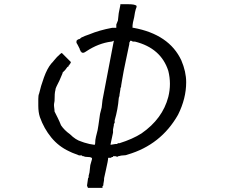

<svg xmlns="http://www.w3.org/2000/svg" viewBox="-20 -743 1083 923"><path d="M535.2 11.7H543Q546.9 11.7 546.9 7.8ZM558.6 -718.8V-722.7H597.7Q628.9 -722.7 636.7 -714.8Q636.7 -718.8 636.7 -712.9Q636.7 -707 632.8 -699.2L628.9 -683.6L625 -660.2Q617.2 -628.9 617.2 -621.1V-609.4H621.1Q793 -578.1 851.6 -453.1Q875 -398.4 875 -347.7Q875 -269.5 835.9 -191.4Q753.9 -46.9 593.8 0Q585.9 3.9 574.2 3.9Q562.5 3.9 550.8 7.8H546.9H523.4V11.7H519.5Q515.6 11.7 515.6 13.7Q515.6 15.6 511.7 15.6H500Q500 27.3 488.3 78.1L480.5 113.3Q480.5 125 478.5 132.8Q476.6 140.6 476.6 148.4Q472.7 152.3 472.7 152.3V156.2V160.2H433.6H402.3Q402.3 156.2 400.4 154.3Q398.4 152.3 398.4 148.4L402.3 121.1Q402.3 113.3 406.2 109.4V101.6L410.2 85.9L414.1 50.8L421.9 23.4Q425.8 11.7 402.3 11.7Q386.7 11.7 382.8 7.8H378.9Q375 7.8 375 5.9Q375 3.9 371.1 3.9H359.4Q351.6 0 339.8 -3.9Q328.1 -7.8 312.5 -15.6Q261.7 -39.1 226.6 -82Q191.4 -125 171.9 -179.7Q164.1 -203.1 164.1 -234.4Q164.1 -250 164.1 -267.6Q164.1 -285.2 168 -293Q175.8 -328.1 191.4 -371.1Q207 -414.1 226.6 -437.5Q234.4 -445.3 240.2 -453.1Q246.1 -460.9 253.9 -468.8Q273.4 -488.3 277.3 -488.3L300.8 -464.8L320.3 -445.3V-441.4L312.5 -429.7L308.6 -425.8V-421.9H304.7L293 -406.2L281.2 -394.5Q281.2 -390.6 277.3 -382.8Q273.4 -375 265.6 -355.5Q257.8 -339.8 252 -328.1Q246.1 -316.4 246.1 -308.6Q242.2 -296.9 242.2 -257.8Q238.3 -242.2 240.2 -228.5Q242.2 -214.8 242.2 -207Q250 -191.4 257.8 -175.8Q265.6 -160.2 273.4 -140.6Q289.1 -117.2 316.4 -97.7Q343.8 -70.3 371.1 -62.5Q378.9 -58.6 410.2 -50.8L433.6 -46.9Q437.5 -46.9 437.5 -54.7Q437.5 -70.3 441.4 -85.9L449.2 -117.2L453.1 -140.6L460.9 -195.3L468.8 -226.6L472.7 -261.7L523.4 -527.3L527.3 -546.9Q523.4 -546.9 521.5 -544.9Q519.5 -543 515.6 -543Q453.1 -535.2 394.5 -496.1Q378.9 -484.4 371.1 -492.2Q371.1 -496.1 367.2 -496.1Q367.2 -500 365.2 -502Q363.3 -503.9 363.3 -507.8L359.4 -515.6L355.5 -523.4Q347.7 -539.1 347.7 -535.2Q347.7 -546.9 347.7 -546.9L351.6 -550.8Q355.5 -554.7 359.4 -554.7Q363.3 -554.7 371.1 -562.5Q386.7 -570.3 410.2 -578.1Q457 -597.7 519.5 -609.4H539.1V-625L546.9 -644.5L550.8 -679.7L554.7 -699.2ZM605.5 -546.9Q605.5 -543 603.5 -541Q601.6 -539.1 601.6 -535.2V-531.2Q593.8 -492.2 584 -447.3Q574.2 -402.3 566.4 -355.5L562.5 -332Q562.5 -324.2 560.5 -322.3Q558.6 -320.3 558.6 -312.5L554.7 -289.1Q554.7 -281.2 552.7 -277.3Q550.8 -273.4 550.8 -269.5Q546.9 -218.8 531.2 -164.1V-152.3Q527.3 -148.4 527.3 -144.5V-140.6L523.4 -121.1V-113.3V-105.5L511.7 -50.8V-46.9L535.2 -50.8H543L546.9 -54.7H554.7Q617.2 -74.2 660.2 -101.6Q761.7 -171.9 789.1 -277.3Q796.9 -308.6 796.9 -339.8Q796.9 -371.1 789.1 -402.3Q753.9 -511.7 628.9 -543H621.1Q617.2 -543 615.2 -544.9Q613.3 -546.9 609.4 -546.9Z"/></svg>

Font: 和音 by 宁静之雨，公众号njzyshare
Style: Regular
Weight: 400
Designer: Steve Matteson
Foundry: Ascender Corporation
Version: Version 6.00;June 8, 2018;FontCreator 11.0.0.2388 32-bit